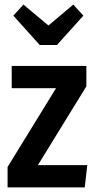

<svg xmlns="http://www.w3.org/2000/svg" viewBox="-20 -816 415 836"><path d="M356 -529V-440L145 -97H360L349 0H13V-89L224 -432H31V-529ZM299 -796 343 -748 228 -620H153L38 -748L82 -796L191 -705Z"/></svg>

Font: Fira Sans Extra Condensed Medium
Style: Regular
Weight: 500
Width: 1
Designer: Carrois Corporate & Edenspiekermann AG
Foundry: Carrois Corporate GbR & Edenspiekermann AG
Version: Version 4.203